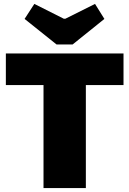

<svg xmlns="http://www.w3.org/2000/svg" viewBox="-20 -964 663 984"><path d="M270 -736 106 -867 156 -944 307 -868H315L467 -944L515 -867L352 -736ZM613 -528H420V0H203V-528H10V-690H613Z"/></svg>

Font: Exo 2.0 Black
Style: Regular
Weight: 900
Designer: Natanael Gama
Version: Version 1.001;PS 001.001;hotconv 1.0.70;makeotf.lib2.5.58329